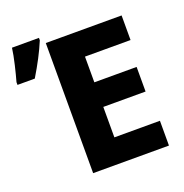

<svg xmlns="http://www.w3.org/2000/svg" viewBox="-135 -871 949 990"><g transform="rotate(-20 339.0 -375.5)"><path d="M625 0H209V-714H625V-579H375V-438H607V-303H375V-136H625ZM-2 -561H93Q122 -609 145 -653Q168 -697 185 -738V-751H37Q32 -713 20 -662Q8 -611 -2 -576Z"/></g></svg>

Font: Noto Sans UI Extra
Style: Regular
Weight: 800
Designer: Monotype Design Team
Foundry: Monotype Imaging Inc.
Version: Version 1.901